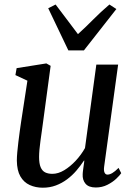

<svg xmlns="http://www.w3.org/2000/svg" viewBox="-20 -842 610 872"><path d="M174.5 10.5Q141.5 10.5 114.8 -1.8Q88 -14 72.5 -41Q57 -68 56.5 -113Q56.5 -129 58.5 -151Q60.5 -173 63.5 -197.8Q66.5 -222.5 69.8 -246.5Q73 -270.5 76 -289.5L104.5 -475.5L50 -501L55.5 -532.5L190.5 -554L210 -543L175.5 -287Q173 -267 169.8 -245.2Q166.5 -223.5 163.8 -202.5Q161 -181.5 159.2 -162.8Q157.5 -144 157.5 -129Q157.5 -99.5 164.5 -82.8Q171.5 -66 185 -59.2Q198.5 -52.5 218 -52.5Q244.5 -52.5 271.8 -69Q299 -85.5 323.8 -112Q348.5 -138.5 366 -169.5L417.5 -548.5H516.5L453 -85.5Q450.5 -67.5 454.8 -58.2Q459 -49 468 -49Q478 -49 490 -56Q502 -63 518.5 -79.5L530.5 -55.5Q524.5 -46 508.2 -30.5Q492 -15 468 -2.8Q444 9.5 415 9.5Q383 9.5 368.5 -7.5Q354 -24.5 355.5 -51Q355.5 -54 356.2 -60.8Q357 -67.5 358.2 -76.8Q359.5 -86 360.8 -95.5Q362 -105 363 -112L361.5 -113Q346 -89.5 327 -67.2Q308 -45 284.5 -27.5Q261 -10 233.8 0.2Q206.5 10.5 174.5 10.5ZM290.5 -613 199 -804.5 232.5 -821.5Q257 -789.5 282.2 -755.8Q307.5 -722 334 -687Q371 -720.5 404 -754Q437 -787.5 477 -821.5L508.5 -801L361 -613Z"/></svg>

Font: Merriweather 48pt
Style: Italic
Weight: 400
Italic angle: -7.8°
Version: Version 2.101